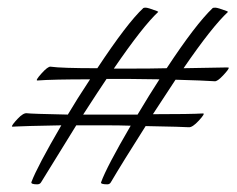

<svg xmlns="http://www.w3.org/2000/svg" viewBox="-20 -521 619 501"><path d="M459 -343Q565 -345 571 -345Q577 -345 577 -344Q577 -340 562 -324Q547 -308 540 -309Q511 -311 438 -313L379 -223Q478 -223 510 -225Q516 -225 499 -206.5Q482 -188 472.5 -189Q463 -190 360 -192Q299 -96 269 -45Q266 -40 260 -40Q241 -40 244 -46Q258 -85 321 -193Q292 -194 253 -194H179Q153 -152 87 -45Q84 -40 77 -40Q60 -40 62 -46Q77 -86 140 -194Q37 -192 24 -191Q11 -190 11 -191Q11 -195 26 -211Q41 -227 50.5 -225.5Q60 -224 157 -222Q180 -261 215 -314Q117 -314 78 -311Q71 -310 88 -329Q105 -348 112 -347Q140 -343 234 -343Q312 -461 354 -500Q355 -501 360.5 -501Q366 -501 390 -492L393 -490Q353 -453 277 -342H320Q376 -342 415 -343Q490 -457 535 -500Q536 -501 542 -501Q548 -501 572 -492L575 -490Q533 -451 459 -343ZM396 -314 318 -315H258Q237 -284 197 -222H339Q370 -274 396 -314Z"/></svg>

Font: Italianno
Style: Regular
Weight: 400
Designer: Robert E. Leuschke
Foundry: Robert E. Leuschke
Version: Version 1.003